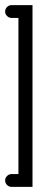

<svg xmlns="http://www.w3.org/2000/svg" viewBox="-33 -675 179 750"><path d="M12 5H39V-605H12Q2 -605 -5.5 -612.5Q-13 -620 -13 -630Q-13 -640 -5.5 -647.5Q2 -655 12 -655H94V55H12Q2 55 -5.5 47.5Q-13 40 -13 30Q-13 20 -5.5 12.5Q2 5 12 5Z"/></svg>

Font: RIT Ala
Style: Regular
Weight: 400
Designer: Radhakrishan VN, Aswathy J
Version: 1.0